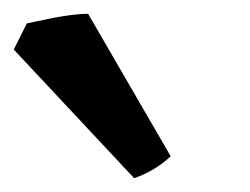

<svg xmlns="http://www.w3.org/2000/svg" viewBox="-24 -725 363 279"><path d="M224 -498Q202 -477 171 -466L-4 -653L15 -691Q20 -692 31.5 -694.5Q43 -697 56 -699.5Q69 -702 82 -703.5Q95 -705 104 -705Z"/></svg>

Font: Ekushey Kolom
Style: Bold
Weight: 700
Designer: Al Mamun Sumon
Foundry: Al Mamun Sumon
Version: Version 1.0